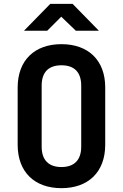

<svg xmlns="http://www.w3.org/2000/svg" viewBox="-20 -970 640 1000"><path d="M105 -810H226L299 -883L375 -810H495L358 -950H242ZM300 10C440 10 528 -74 528 -216V-515C528 -656 440 -740 300 -740C160 -740 72 -656 72 -514V-216C72 -74 160 10 300 10ZM300 -100C233 -100 197 -137 197 -206V-524C197 -593 232 -630 300 -630C368 -630 403 -593 403 -524V-206C403 -137 367 -100 300 -100Z"/></svg>

Font: JetBrains Mono
Style: Bold
Weight: 558
Monospace: yes
Designer: Philipp Nurullin, Konstantin Bulenkov
Foundry: JetBrains
Version: Version 2.305